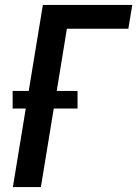

<svg xmlns="http://www.w3.org/2000/svg" viewBox="-20 -755 554 775"><path d="M32 0 84 -317H31V-388H96L153 -735H514L498 -639H250L209 -388H293V-317H197L145 0Z"/></svg>

Font: Iosevka SS18
Style: Bold Italic
Weight: 700
Italic angle: -9°
Monospace: yes
Designer: Belleve Invis
Foundry: Belleve Invis
Version: Version 25.1.1; ttfautohint (v1.8.4)